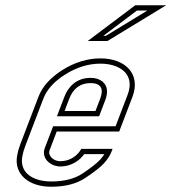

<svg xmlns="http://www.w3.org/2000/svg" viewBox="-20 -704 695 730"><path d="M208.8 -91C184.3 -91 160.5 -111.7 168.6 -133L195.7 -204H433.2L483.7 -336C516 -420.6 458.9 -482 362 -482C312.8 -482 265 -467.5 218.5 -438.5C172 -409.5 141.2 -375.3 126.2 -336L57 -155C51.6 -141 47.7 -126.8 45.1 -112.5C32.3 -41 89.7 6 174.2 6C227.5 6 271 -5.2 304.5 -27.5C338.1 -49.8 361.6 -68.3 375.1 -83C388.6 -97.7 398.2 -112.3 403.8 -127L408 -138H289.2C275.9 -114.3 248.6 -91 208.8 -91ZM324.8 -388C367.3 -388 373.9 -362.8 361 -329L343 -282H225.5L243.5 -329C256.2 -362.2 280.2 -388 324.8 -388ZM313.4 -548H388.4L611.7 -684H494.2ZM208.8 -71C251.5 -71 282.7 -93.7 300.2 -118H377C372.3 -110.5 367.2 -104 360.4 -96.6C348.9 -84.1 326.3 -66 293.4 -44.1C264.1 -24.6 224.8 -14 174.2 -14C162.9 -14 152.2 -14.9 142.3 -16.7C85 -26.8 56.2 -60.9 64.8 -109C67.1 -122.1 70.8 -135 75.7 -147.9L144.8 -328.9C157.9 -363.1 185.1 -394.1 229 -421.5C272.8 -448.8 316.8 -462 362 -462C384 -462 403.3 -458.5 419.1 -452.5C465.2 -434.9 485.6 -397.1 465 -343.1L419.5 -224H182L149.9 -140.1C148 -135 147 -129.7 147 -124.4C146.9 -90.8 180.6 -71 208.8 -71ZM324.8 -408C270.6 -408 239.4 -374.3 224.8 -336.1L196.5 -262H356.8L379.7 -321.9C384 -333.3 386.9 -344.6 386.9 -356C387 -387.9 361.2 -408 324.8 -408ZM373.3 -568 500.8 -664H540.4L382.8 -568Z"/></svg>

Font: Din Kursivschrift
Style: BreitGhost
Weight: 400
Version: Version 1.089